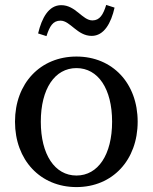

<svg xmlns="http://www.w3.org/2000/svg" viewBox="-20 -746 622 781"><path d="M291 -32C203 -32 146 -117 146 -251C146 -385 203 -469 291 -469C379 -469 436 -385 436 -251C436 -117 379 -32 291 -32ZM41 -251C41 -95 144 15 291 15C438 15 540 -95 540 -251C540 -407 438 -516 291 -516C144 -516 41 -407 41 -251ZM135 -610 169 -599C182 -639 195 -662 226 -662C266 -662 294 -600 353 -600C403 -600 432 -652 446 -715L412 -726C400 -687 386 -663 356 -663C315 -663 288 -725 229 -725C178 -725 150 -673 135 -610Z"/></svg>

Font: LT Superior Serif Medium
Style: Regular
Weight: 500
Designer: Daniel Lyons
Foundry: LyonsType
Version: Version 2.120;FEAKit 1.0